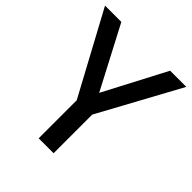

<svg xmlns="http://www.w3.org/2000/svg" viewBox="-195 -844 974 974"><g transform="rotate(45 291.5 -357.0)"><path d="M292 -380 467 -714H583L345 -277V0H238V-273L0 -714H117Z"/></g></svg>

Font: Noto Sans Kannada Medium
Style: Regular
Weight: 500
Designer: Jelle Bosma - Monotype Design Team
Foundry: Monotype Imaging Inc.
Version: Version 2.005; ttfautohint (v1.8.4.7-5d5b)